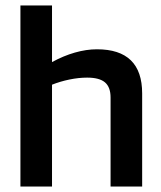

<svg xmlns="http://www.w3.org/2000/svg" viewBox="-20 -685 593 705"><path d="M171 0H55V-665H171V-457Q213 -480 255 -492Q297 -504 336 -504Q419 -504 460.5 -463.5Q502 -423 502 -342V0H386V-327Q386 -365 365.5 -382.5Q345 -400 300 -400Q269 -400 235 -393Q201 -386 171 -374Z"/></svg>

Font: Blinker SemiBold
Style: Regular
Weight: 600
Designer: Juergen Huber
Foundry: supertype
Version: Version 1.015;PS 1.15;hotconv 1.0.88;makeotf.lib2.5.647800